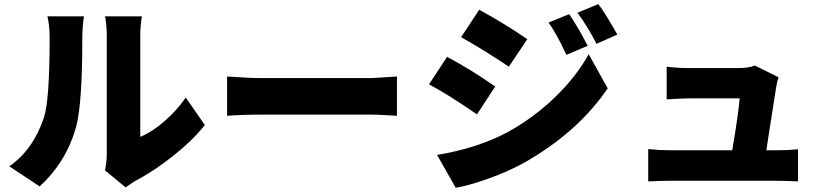

<svg xmlns="http://www.w3.org/2000/svg" viewBox="-20 -853 4040 935"><path d="M172.9 54.7 25.4 -43Q141.6 -124 193.4 -279.3Q221.7 -361.3 221.7 -669.9Q221.7 -730.5 210.9 -773.4H388.7Q380.9 -719.7 380.9 -671.9Q380.9 -350.6 351.6 -239.3Q304.7 -65.4 172.9 54.7ZM591.8 59.6 491.2 -23.4Q500 -62.5 500 -106.4V-679.7Q500 -701.2 498 -724.6Q496.1 -748 494.1 -760.7L491.2 -773.4H670.9Q663.1 -727.5 663.1 -678.7V-186.5Q719.7 -210 779.3 -261.2Q838.9 -312.5 884.8 -377.9L977.5 -244.1Q918 -168.9 821.8 -92.8Q725.6 -16.6 639.6 27.3Q630.9 32.2 591.8 59.6Z M1085.9 -289.1V-480.5Q1192.4 -472.7 1258.8 -472.7H1790Q1795.9 -472.7 1913.1 -480.5V-289.1Q1910.2 -289.1 1862.3 -292Q1814.5 -294.9 1790 -294.9H1258.8Q1168 -294.9 1085.9 -289.1Z M2651.4 -743.2 2752 -784.2Q2800.8 -710.9 2841.8 -629.9L2738.3 -585.9Q2691.4 -687.5 2651.4 -743.2ZM2792 -791 2893.6 -833Q2925.8 -792 2986.3 -684.6L2884.8 -639.6Q2842.8 -722.7 2792 -791ZM2225.6 -671.9 2313.5 -805.7Q2435.5 -739.3 2547.9 -662.1L2458 -528.3Q2334 -611.3 2225.6 -671.9ZM2199.2 61.5 2108.4 -98.6Q2304.7 -130.9 2451.2 -209Q2579.1 -279.3 2683.1 -379.9Q2787.1 -480.5 2846.7 -588.9L2939.5 -422.9Q2794.9 -210 2534.2 -61.5Q2459 -19.5 2361.8 15.6Q2264.6 50.8 2199.2 61.5ZM2069.3 -442.4 2157.2 -576.2Q2271.5 -515.6 2391.6 -431.6L2302.7 -295.9Q2166 -390.6 2069.3 -442.4Z M3711.9 -121.1H3756.8Q3817.4 -121.1 3866.2 -126V30.3Q3798.8 27.3 3758.8 27.3H3244.1Q3199.2 27.3 3136.7 30.3V-127Q3193.4 -121.1 3244.1 -121.1H3545.9Q3577.1 -306.6 3582 -374H3337.9Q3304.7 -374 3226.6 -369.1V-528.3Q3276.4 -521.5 3336.9 -521.5H3567.4Q3631.8 -521.5 3655.3 -534.2L3771.5 -476.6Q3763.7 -454.1 3759.8 -428.7Q3755.9 -404.3 3747.6 -350.6Q3739.3 -296.9 3728 -226.1Q3716.8 -155.3 3711.9 -121.1Z"/></svg>

Font: GenEi Gothic M Heavy
Style: Regular
Weight: 800
Designer: o_tamon (Modified); [Source Han Sans]
Ryoko NISHIZUKA  (kana & ideographs); Paul D. Hunt (Latin, Greek & Cyrillic); Wenl
Version: Version 1.1a;Original Version 1.004